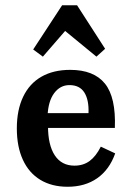

<svg xmlns="http://www.w3.org/2000/svg" viewBox="-20 -691 500 722"><path d="M43.3 -208.1Q43.3 -277.4 67 -327Q90.7 -376.7 135.7 -402.5Q180.7 -428.3 243.9 -428.3Q332.8 -428.3 374.5 -376.7Q416.3 -325.1 411.9 -209.9H123.3L122.1 -265.6H312.8Q314.8 -315.2 297.2 -343.1Q279.6 -371 241.1 -371Q206.5 -371 183.8 -340.8Q161.1 -310.5 158.8 -254.5L161.7 -249.5Q160.5 -238.6 160.5 -217.2Q160.5 -145.4 186.1 -106.7Q211.8 -68.1 260 -68.1Q293.2 -68.1 317.1 -85.7Q340.9 -103.3 359.1 -139.5L413.2 -114.2Q391.6 -53.2 345.7 -20.9Q299.8 11.3 234.2 11.3Q174.8 11.3 131.7 -14.7Q88.6 -40.8 66 -90.2Q43.3 -139.6 43.3 -208.1ZM104.8 -504.9 213.5 -671.1H269.9L375.3 -507.5L342.6 -478L198.9 -596L258.5 -613.4L141.2 -478Z"/></svg>

Font: Playfair Micro SmCond SmLight
Style: Regular
Weight: 360
Width: 4
Designer: Claus Eggers Sørensen
Foundry: Claus Eggers Sørensen
Version: Version 2.100;Glyphs 3.2 (3219)